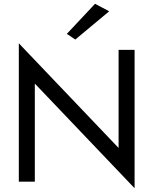

<svg xmlns="http://www.w3.org/2000/svg" viewBox="-20 -965 815 1020"><path d="M695 -700V35L165 -521V0H80V-735L610 -179V-700ZM380 -755 335 -785 485 -945 560 -905Z"/></svg>

Font: Jost
Style: Regular
Weight: 400
Version: Version 3.710